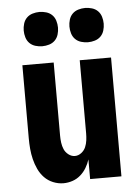

<svg xmlns="http://www.w3.org/2000/svg" viewBox="-54 -787 607 837"><g transform="rotate(-5 250.0 -368.5)"><path d="M190 8Q167 8 145 -1Q123 -10 107 -26.5Q91 -43 81 -64.5Q71 -86 65.5 -108.5Q60 -131 58 -154Q56 -177 56 -200V-520H193V-200Q193 -185 195 -169.5Q197 -154 203 -140Q209 -126 222 -116Q235 -106 250 -106Q265 -106 278 -116Q291 -126 297 -140Q303 -154 305 -169.5Q307 -185 307 -200V-520H444V0H307V-86Q301 -67 290.5 -49.5Q280 -32 264.5 -18.5Q249 -5 229.5 1.5Q210 8 190 8ZM350 -595Q335 -595 320 -599.5Q305 -604 294.5 -614.5Q284 -625 279.5 -640Q275 -655 275 -670Q275 -685 279.5 -700Q284 -715 294.5 -725.5Q305 -736 320 -740.5Q335 -745 350 -745Q365 -745 380 -740.5Q395 -736 405.5 -725.5Q416 -715 420.5 -700Q425 -685 425 -670Q425 -655 420.5 -640Q416 -625 405.5 -614.5Q395 -604 380 -599.5Q365 -595 350 -595ZM150 -595Q135 -595 120 -599.5Q105 -604 94.5 -614.5Q84 -625 79.5 -640Q75 -655 75 -670Q75 -685 79.5 -700Q84 -715 94.5 -725.5Q105 -736 120 -740.5Q135 -745 150 -745Q165 -745 180 -740.5Q195 -736 205.5 -725.5Q216 -715 220.5 -700Q225 -685 225 -670Q225 -655 220.5 -640Q216 -625 205.5 -614.5Q195 -604 180 -599.5Q165 -595 150 -595Z"/></g></svg>

Font: Iosevka Term Curly Heavy
Style: Regular
Weight: 900
Designer: Belleve Invis
Foundry: Belleve Invis
Version: Version 32.3.0